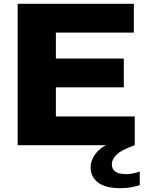

<svg xmlns="http://www.w3.org/2000/svg" viewBox="-20 -760 770 1005"><path d="M72.5 0V-740H680.5V-589.5H272.5V-453.5H628V-303H272.5V-150.5H685.5V0ZM611 225Q531.5 225 493 195.2Q454.5 165.5 454.5 116.5Q454.5 69.5 493.8 29.2Q533 -11 637 -36.5L685.5 0Q617.5 24 591.5 48.2Q565.5 72.5 565.5 101Q565.5 124.5 583.5 138Q601.5 151.5 640.5 151.5Q654 151.5 671.5 148.5Q689 145.5 711.5 138V209Q689.5 216 665.2 220.5Q641 225 611 225Z"/></svg>

Font: Encode Sans Expanded ExtraBold
Style: Regular
Weight: 800
Width: 7
Designer: Multiple Designers
Foundry: Impallari Type
Version: Version 3.000; ttfautohint (v1.8.3) -l 8 -r 50 -G 200 -x 14 